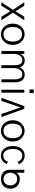

<svg xmlns="http://www.w3.org/2000/svg" viewBox="1656 -2386 740 4091"><g transform="rotate(90 2025.5 -340.0)"><path d="M26.9 0 189.9 -246.1 26.9 -487.8H102.1L219.2 -300.8L336.9 -487.8H410.2L249 -246.1L410.2 0H336.9L219.2 -189.9L102.1 0Z M482.9 -242.2Q482.9 -311.5 511.5 -369.1Q540 -426.8 591.6 -460.4Q643.1 -494.1 709 -494.1Q773.9 -494.1 825.7 -460.4Q877.4 -426.8 906.7 -368.9Q936 -311 936 -242.2Q936 -172.9 906.7 -115.2Q877.4 -57.6 825.7 -23.9Q773.9 9.8 709 9.8Q643.1 9.8 591.6 -23.9Q540 -57.6 511.5 -115.2Q482.9 -172.9 482.9 -242.2ZM865.2 -242.2Q865.2 -296.4 849.4 -340.8Q833.5 -385.3 798.6 -412.1Q763.7 -439 709 -439Q655.8 -439 621.1 -412.1Q586.4 -385.3 570.3 -340.8Q554.2 -296.4 554.2 -242.2Q554.2 -188 570.3 -143.6Q586.4 -99.1 621.1 -72Q655.8 -44.9 709 -44.9Q763.7 -44.9 798.6 -72Q833.5 -99.1 849.4 -143.6Q865.2 -188 865.2 -242.2Z M1066.9 -487.8H1128.9V-396Q1143.6 -440.9 1179.9 -469Q1216.3 -497.1 1264.2 -497.1Q1318.4 -497.1 1358.9 -470.2Q1399.4 -443.4 1417 -392.1Q1438 -443.4 1475.3 -469.7Q1512.7 -496.1 1564.9 -496.1Q1650.9 -496.1 1691.4 -440.9Q1731.9 -385.7 1731.9 -298.8V0H1669.9V-291Q1669.9 -355 1644.8 -400.9Q1619.6 -446.8 1560.1 -446.8Q1520 -446.8 1490.7 -423.1Q1461.4 -399.4 1445.8 -361.1Q1430.2 -322.8 1430.2 -279.8V0H1368.2V-293Q1368.2 -357.4 1343.5 -402.1Q1318.8 -446.8 1258.8 -446.8Q1218.8 -446.8 1189.2 -423.1Q1159.7 -399.4 1144.3 -361.1Q1128.9 -322.8 1128.9 -279.8V0H1066.9Z M1886.2 -601.1V-689.9H1961.9V-601.1ZM1892.1 0V-487.8H1954.1V0Z M2063 0 2240.2 -487.8H2296.9L2474.1 0H2407.2L2268.1 -408.2L2128.9 0Z M2542 -242.2Q2542 -311.5 2570.6 -369.1Q2599.1 -426.8 2650.6 -460.4Q2702.1 -494.1 2768.1 -494.1Q2833 -494.1 2884.8 -460.4Q2936.5 -426.8 2965.8 -368.9Q2995.1 -311 2995.1 -242.2Q2995.1 -172.9 2965.8 -115.2Q2936.5 -57.6 2884.8 -23.9Q2833 9.8 2768.1 9.8Q2702.1 9.8 2650.6 -23.9Q2599.1 -57.6 2570.6 -115.2Q2542 -172.9 2542 -242.2ZM2924.3 -242.2Q2924.3 -296.4 2908.4 -340.8Q2892.6 -385.3 2857.7 -412.1Q2822.8 -439 2768.1 -439Q2714.8 -439 2680.2 -412.1Q2645.5 -385.3 2629.4 -340.8Q2613.3 -296.4 2613.3 -242.2Q2613.3 -188 2629.4 -143.6Q2645.5 -99.1 2680.2 -72Q2714.8 -44.9 2768.1 -44.9Q2822.8 -44.9 2857.7 -72Q2892.6 -99.1 2908.4 -143.6Q2924.3 -188 2924.3 -242.2Z M3089.8 -243.2Q3089.8 -311 3113.5 -368.7Q3137.2 -426.3 3183.3 -461.2Q3229.5 -496.1 3294.9 -496.1Q3358.4 -496.1 3406 -463.1Q3453.6 -430.2 3480 -372.1L3421.9 -346.2Q3411.1 -392.1 3376.2 -418.9Q3341.3 -445.8 3294.9 -445.8Q3245.1 -445.8 3213.1 -415.8Q3181.2 -385.7 3167 -339.6Q3152.8 -293.5 3152.8 -243.2Q3152.8 -191.9 3167 -145.8Q3181.2 -99.6 3212.9 -69.8Q3244.6 -40 3294.9 -40Q3341.8 -40 3376.5 -67.4Q3411.1 -94.7 3421.9 -140.1L3474.1 -116.2Q3452.6 -56.6 3406.2 -23.4Q3359.9 9.8 3295.9 9.8Q3230.5 9.8 3183.8 -24.9Q3137.2 -59.6 3113.5 -117.2Q3089.8 -174.8 3089.8 -243.2Z M3597.2 -174.8V-487.8H3660.2V-317.9Q3676.8 -349.1 3710.7 -371.1Q3744.6 -393.1 3793 -393.1Q3846.2 -393.1 3893.3 -371.3Q3940.4 -349.6 3970.2 -304.2Q4000 -258.8 4000 -191.9Q4000 -124.5 3970.7 -79.1Q3941.4 -33.7 3894.5 -12Q3847.7 9.8 3793.9 9.8Q3743.2 9.8 3698.2 -10.3Q3653.3 -30.3 3625.2 -71.8Q3597.2 -113.3 3597.2 -174.8ZM3930.2 -191.9Q3930.2 -233.9 3913.1 -267.1Q3896 -300.3 3865.2 -319.1Q3834.5 -337.9 3793.9 -337.9Q3757.3 -337.9 3728 -321.5Q3698.7 -305.2 3681.2 -276.4Q3663.6 -247.6 3660.2 -210.9V-171.9Q3663.6 -135.3 3681.2 -106.4Q3698.7 -77.6 3728 -61.3Q3757.3 -44.9 3793.9 -44.9Q3834 -44.9 3865 -64Q3896 -83 3913.1 -116.5Q3930.2 -149.9 3930.2 -191.9Z"/></g></svg>

Font: Acari Sans Light
Style: Regular
Weight: 300
Designer: Alfredo Marco Pradil and Stefan Peev
Foundry: Hanken Design Co.
Version: Version 1.045;January 11, 2019;FontCreator 11.5.0.2425 64-bi